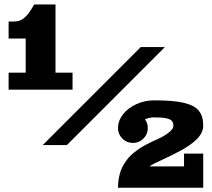

<svg xmlns="http://www.w3.org/2000/svg" viewBox="-20 -665 971 880"><path d="M625 -449.2H735.6L286.4 0H175.8ZM136.7 -644.5H234.4V-332H312.5V-253.9H19.5V-332H97.7V-488.3H19.5V-566.4H39.1Q54.9 -566.4 65.6 -569.1Q76.2 -571.8 87.8 -580.2Q99.4 -588.6 110.7 -603.8Q122.1 -618.9 136.7 -644.5ZM644.5 -118.2Q657.5 -100.3 657.5 -78.1Q657.5 -49.8 637.5 -29.8Q617.4 -9.8 589.1 -9.8Q560.8 -9.8 540.8 -29.8Q520.8 -49.8 520.8 -78.1Q520.8 -111.6 543.8 -141Q566.9 -170.4 605.2 -187.7Q643.6 -205.1 686.8 -205.1Q730.2 -205.1 762.8 -202.5Q795.4 -200 820.9 -194.1Q846.4 -188.2 863.3 -179.4Q880.1 -170.7 891.1 -157.3Q902.1 -144 906.7 -127.2Q911.4 -110.4 911.4 -87.9Q911.4 -71.5 903.1 -55.4Q894.8 -39.3 881.1 -26Q867.4 -12.7 848.5 0.5Q829.6 13.7 809.8 24.4Q790 35.2 768.2 45.9Q746.3 56.6 727.8 65.1Q709.2 73.5 691.8 82.3Q674.3 91.1 664.6 97.7H823.5V39.1H911.4V195.3H520.8Q520.8 173.1 524.4 152.8Q528.1 132.6 533.9 116.3Q539.8 100.1 549.6 85Q559.3 69.8 569 58.3Q578.6 46.9 592.9 35.4Q607.2 23.9 619 16Q630.9 8.1 647.6 -1Q664.3 -10 676.5 -15.7Q688.7 -21.5 706.3 -29.3Q733.4 -41.5 754 -57.9Q774.7 -74.2 774.7 -87.9Q774.7 -103 767.2 -111.2Q759.8 -119.4 741 -123.2Q722.2 -127 686.8 -127Q664.8 -127 644.5 -118.2Z"/></svg>

Font: Orelega One
Style: Regular
Weight: 400
Version: Version 1.1 ; ttfautohint (v1.8.3)